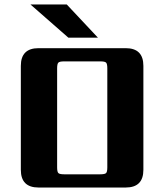

<svg xmlns="http://www.w3.org/2000/svg" viewBox="-20 -837 733 857"><path d="M620 -543V-79Q620 0 541 0H152Q73 0 73 -79V-543Q73 -622 152 -622H541Q620 -622 620 -543ZM459 -90V-532Q459 -552 453.5 -557.5Q448 -563 428 -563H266Q246 -563 240.5 -557.5Q235 -552 235 -532V-90Q235 -70 240.5 -64.5Q246 -59 266 -59H428Q448 -59 453.5 -64.5Q459 -70 459 -90ZM278 -817 417 -669H285L116 -817Z"/></svg>

Font: Sarpanch
Style: Bold
Weight: 700
Designer: Manushi Parikh (Devanagari and Latin), Jyotish Sonowal (Devanagari)
Foundry: Indian Type Foundry
Version: Version 2.004;PS 1.0;hotconv 1.0.78;makeotf.lib2.5.61930; tt